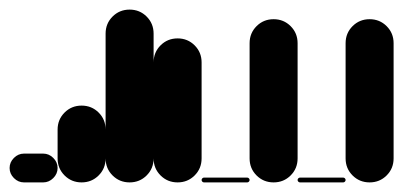

<svg xmlns="http://www.w3.org/2000/svg" viewBox="-20 -380 840 400"><path d="M30 -60Q18 -60 9 -51Q0 -42 0 -30Q0 -18 9 -9Q18 0 30 0H70Q82 0 91 -9Q100 -18 100 -30Q100 -42 91 -51Q82 -60 70 -60Z M100 -50H200V-110H100ZM150 -100Q129 -100 114.5 -85.5Q100 -71 100 -50Q100 -29 114.5 -14.5Q129 0 150 0Q171 0 185.5 -14.5Q200 -29 200 -50Q200 -71 185.5 -85.5Q171 -100 150 -100ZM150 -160Q129 -160 114.5 -145.5Q100 -131 100 -110Q100 -89 114.5 -74.5Q129 -60 150 -60Q171 -60 185.5 -74.5Q200 -89 200 -110Q200 -131 185.5 -145.5Q171 -160 150 -160Z M200 -50H300V-310H200ZM250 -100Q229 -100 214.5 -85.5Q200 -71 200 -50Q200 -29 214.5 -14.5Q229 0 250 0Q271 0 285.5 -14.5Q300 -29 300 -50Q300 -71 285.5 -85.5Q271 -100 250 -100ZM250 -360Q229 -360 214.5 -345.5Q200 -331 200 -310Q200 -289 214.5 -274.5Q229 -260 250 -260Q271 -260 285.5 -274.5Q300 -289 300 -310Q300 -331 285.5 -345.5Q271 -360 250 -360Z M300 -50H400V-250H300ZM350 -100Q329 -100 314.5 -85.5Q300 -71 300 -50Q300 -29 314.5 -14.5Q329 0 350 0Q371 0 385.5 -14.5Q400 -29 400 -50Q400 -71 385.5 -85.5Q371 -100 350 -100ZM350 -300Q329 -300 314.5 -285.5Q300 -271 300 -250Q300 -229 314.5 -214.5Q329 -200 350 -200Q371 -200 385.5 -214.5Q400 -229 400 -250Q400 -271 385.5 -285.5Q371 -300 350 -300Z M405 -10Q403 -10 401.5 -8.5Q400 -7 400 -5Q400 -3 401.5 -1.5Q403 0 405 0H495Q497 0 498.5 -1.5Q500 -3 500 -5Q500 -7 498.5 -8.5Q497 -10 495 -10Z M500 -50H600V-290H500ZM550 -100Q529 -100 514.5 -85.5Q500 -71 500 -50Q500 -29 514.5 -14.5Q529 0 550 0Q571 0 585.5 -14.5Q600 -29 600 -50Q600 -71 585.5 -85.5Q571 -100 550 -100ZM550 -340Q529 -340 514.5 -325.5Q500 -311 500 -290Q500 -269 514.5 -254.5Q529 -240 550 -240Q571 -240 585.5 -254.5Q600 -269 600 -290Q600 -311 585.5 -325.5Q571 -340 550 -340Z M605 -10Q603 -10 601.5 -8.5Q600 -7 600 -5Q600 -3 601.5 -1.5Q603 0 605 0H695Q697 0 698.5 -1.5Q700 -3 700 -5Q700 -7 698.5 -8.5Q697 -10 695 -10Z M700 -50H800V-290H700ZM750 -100Q729 -100 714.5 -85.5Q700 -71 700 -50Q700 -29 714.5 -14.5Q729 0 750 0Q771 0 785.5 -14.5Q800 -29 800 -50Q800 -71 785.5 -85.5Q771 -100 750 -100ZM750 -340Q729 -340 714.5 -325.5Q700 -311 700 -290Q700 -269 714.5 -254.5Q729 -240 750 -240Q771 -240 785.5 -254.5Q800 -269 800 -290Q800 -311 785.5 -325.5Q771 -340 750 -340Z"/></svg>

Font: Wavefont SemiBold
Style: Regular
Weight: 600
Version: Version 3.004;gftools[0.9.33]